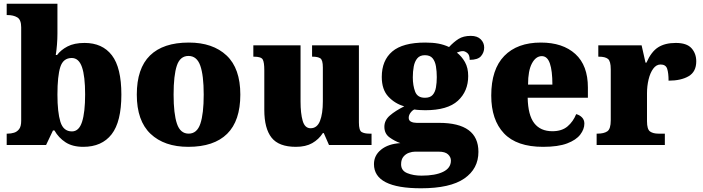

<svg xmlns="http://www.w3.org/2000/svg" viewBox="-20 -780 3781 1033"><path d="M428 10Q370 10 332.5 -14.5Q295 -39 273 -78H265L228 0H16V-61H22Q39 -61 55.5 -66Q72 -71 83 -85.5Q94 -100 94 -130V-633Q94 -674 73 -686.5Q52 -699 20 -699H16V-760H289V-599Q289 -571 286.5 -539.5Q284 -508 280 -484H287Q307 -511 343 -530Q379 -549 435 -549Q531 -549 582 -482.5Q633 -416 633 -271Q633 -125 580.5 -57.5Q528 10 428 10ZM367 -73Q405 -73 421.5 -124.5Q438 -176 438 -272Q438 -370 421 -419Q404 -468 366 -468Q320 -468 304.5 -419.5Q289 -371 289 -271Q289 -176 305 -124.5Q321 -73 367 -73Z M993 10Q864 10 790 -60Q716 -130 716 -271Q716 -412 787 -481.5Q858 -551 996 -551Q1125 -551 1199 -481.5Q1273 -412 1273 -271Q1273 -130 1202 -60Q1131 10 993 10ZM995 -61Q1040 -61 1058 -114.5Q1076 -168 1076 -271Q1076 -375 1057.5 -427Q1039 -479 994 -479Q949 -479 931.5 -427Q914 -375 914 -271Q914 -168 932 -114.5Q950 -61 995 -61Z M1572 10Q1480 10 1441 -39.5Q1402 -89 1402 -189V-402Q1402 -445 1393.5 -460Q1385 -475 1347 -475H1343V-536H1597V-234Q1597 -170 1608.5 -130Q1620 -90 1651 -90Q1686 -90 1701.5 -129Q1717 -168 1717 -235V-417Q1717 -458 1703 -466.5Q1689 -475 1663 -475H1659V-536H1911V-121Q1911 -78 1926 -69.5Q1941 -61 1967 -61H1979V0H1750L1722 -64H1717Q1695 -30 1660 -10Q1625 10 1572 10Z M2245 233Q1992 233 1992 103Q1992 56 2030.5 25Q2069 -6 2134 -10Q2103 -21 2075.5 -41Q2048 -61 2048 -98Q2048 -133 2077.5 -158.5Q2107 -184 2155 -208Q2105 -222 2069.5 -260Q2034 -298 2034 -366Q2034 -455 2090.5 -503Q2147 -551 2268 -551Q2308 -551 2338 -545.5Q2368 -540 2396 -527Q2421 -554 2447 -570.5Q2473 -587 2513 -587Q2548 -587 2566.5 -568.5Q2585 -550 2585 -524Q2585 -498 2568 -478Q2551 -458 2507 -458Q2507 -485 2494 -495Q2481 -505 2471 -505Q2460 -505 2452 -502Q2444 -499 2438 -497Q2464 -477 2481.5 -446Q2499 -415 2499 -371Q2499 -289 2443.5 -238Q2388 -187 2268 -187Q2258 -187 2238 -188Q2218 -189 2210 -191Q2200 -188 2189.5 -174.5Q2179 -161 2179 -146Q2179 -131 2192 -125Q2205 -119 2222 -119H2342Q2554 -119 2554 37Q2554 128 2478 180.5Q2402 233 2245 233ZM2266 -254Q2294 -254 2307.5 -269Q2321 -284 2325.5 -309.5Q2330 -335 2330 -365Q2330 -396 2325.5 -423Q2321 -450 2307.5 -466.5Q2294 -483 2266 -483Q2239 -483 2225 -466Q2211 -449 2206 -422Q2201 -395 2201 -364Q2201 -320 2213.5 -287Q2226 -254 2266 -254ZM2248 165Q2322 165 2364 144.5Q2406 124 2406 84Q2406 65 2390.5 50.5Q2375 36 2341 36H2212Q2198 36 2180.5 42Q2163 48 2150.5 63Q2138 78 2138 104Q2138 138 2171 151.5Q2204 165 2248 165Z M2902 10Q2760 10 2691.5 -62.5Q2623 -135 2623 -266Q2623 -407 2693 -479Q2763 -551 2890 -551Q3008 -551 3075.5 -489.5Q3143 -428 3143 -309V-254H2819Q2821 -160 2854.5 -117Q2888 -74 2952 -74Q3003 -74 3033.5 -100Q3064 -126 3080 -166Q3099 -161 3111.5 -148Q3124 -135 3124 -115Q3124 -85 3102 -56Q3080 -27 3031.5 -8.5Q2983 10 2902 10ZM2952 -325Q2952 -399 2938.5 -438.5Q2925 -478 2895 -478Q2863 -478 2842 -439Q2821 -400 2821 -325Z M3190 0V-61H3195Q3229 -61 3247.5 -73.5Q3266 -86 3266 -133V-407Q3266 -451 3251 -463Q3236 -475 3203 -475H3199V-536H3432L3453 -443H3458Q3484 -502 3521 -525.5Q3558 -549 3616 -549Q3675 -549 3700.5 -520.5Q3726 -492 3726 -450Q3726 -394 3685 -370Q3644 -346 3577 -346Q3577 -387 3569.5 -410Q3562 -433 3534 -433Q3511 -433 3494.5 -410.5Q3478 -388 3469.5 -352.5Q3461 -317 3461 -278V-128Q3461 -84 3477.5 -72.5Q3494 -61 3522 -61H3557V0Z"/></svg>

Font: Noto Serif Devanagari Black
Style: Regular
Weight: 900
Designer: Universal Thirst, Indian Type Foundry and the Monotype Design Team
Foundry: Monotype Imaging Inc.
Version: Version 2.004; ttfautohint (v1.8.4.7-5d5b)